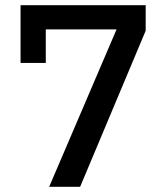

<svg xmlns="http://www.w3.org/2000/svg" viewBox="-20 -718 640 738"><path d="M288 0 540 -600V-698H59V-476H156V-605H428L169 0Z"/></svg>

Font: IBM Mono Medium
Style: Regular
Weight: 500
Monospace: yes
Designer: Mike Abbink, Paul van der Laan, Pieter van Rosmalen
Foundry: Bold Monday
Version: Version 2.3